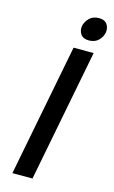

<svg xmlns="http://www.w3.org/2000/svg" viewBox="-133 -930 582 981"><g transform="rotate(15 158.0 -440.0)"><path d="M40.2 0 176.2 -700H282.5L146.5 0ZM241.5 -755.9Q210.9 -755.9 198.1 -774.7Q185.4 -793.6 189 -817Q192.7 -839.8 212 -859.8Q231.2 -879.7 263.4 -879.7Q294.3 -879.7 306.8 -860.6Q319.3 -841.4 315.6 -818Q311.9 -795.2 293 -775.5Q274.1 -755.9 241.5 -755.9Z"/></g></svg>

Font: REM Medium
Style: Italic
Weight: 500
Italic angle: -11°
Designer: Octavio Pardo
Foundry: Ashler Design
Version: Version 1.005;gftools[0.9.28]